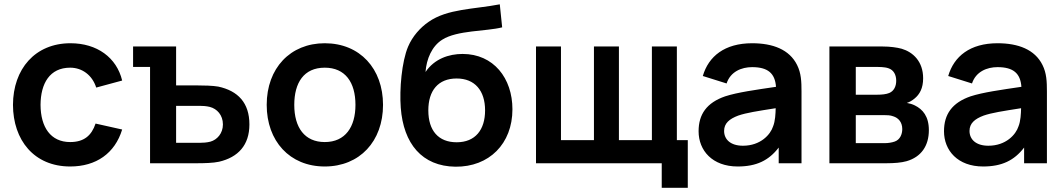

<svg xmlns="http://www.w3.org/2000/svg" viewBox="-20 -755 4922 888"><path d="M304.5 15C425 15 511.5 -46 545 -156L422 -183.5C403.5 -128 368.5 -98 304.5 -98C214 -98 168 -167 167.5 -270C168 -369 210 -442 304.5 -442C359.5 -442 406.5 -408 425 -350L545 -382.5C519.5 -489 428.5 -555 306 -555C142 -555 40.5 -435.5 40 -270C40.5 -107 137.5 15 304.5 15Z M893 0C923 0 966.5 -1 993 -7C1081.5 -27.5 1133.5 -84 1133.5 -179.5C1133.5 -279.5 1080.5 -335 989.5 -354.5C964 -359 921.5 -360 891 -360H794.5V-540H595.5V-445.5H674V0ZM794.5 -265.5H903.5C917 -265.5 934.5 -264.5 950.5 -260.5C983.5 -252 1011 -223 1011 -179.5C1011 -137.5 983.5 -108.5 953.5 -100C937 -95.5 918 -94.5 903.5 -94.5H794.5Z M1482 15C1643.5 15 1751.5 -101.5 1751.5 -270C1751.5 -437 1645 -555 1482 -555C1322.5 -555 1213.5 -439.5 1213.5 -270C1213.5 -103 1319.5 15 1482 15ZM1482 -98C1389 -98 1341 -165 1341 -270C1341 -372 1385 -442 1482 -442C1576.5 -442 1624 -374.5 1624 -270C1624 -168.5 1577.5 -98 1482 -98Z M2086.5 16C2242 17.5 2350 -90 2350 -249.5C2350 -393 2263 -505.5 2119.5 -505.5C2056 -505.5 1989 -483 1948 -422C1952.5 -482.5 1977.5 -541.5 2025.5 -571.5C2094.5 -615.5 2227.5 -609.5 2302.5 -628.5L2291.5 -735C2173 -712 2049.5 -715 1962.5 -654C1923 -627 1887.5 -586.5 1867.5 -539.5C1838 -470 1827 -342 1833.5 -257C1846 -90.5 1931.5 14 2086.5 16ZM2092 -97C2008 -97 1961 -150.5 1961 -244.5C1961 -336 2006.5 -392 2092 -392C2176 -392 2223.5 -336 2223.5 -244.5C2223.5 -155 2178.5 -97 2092 -97Z M3161 113.5V-107H3110.5V-540H2995V-107H2842.5V-540H2727V-107H2574.5V-540H2459V0H3040.5V113.5Z M3666.5 -454.5C3631 -526 3554.5 -555 3458.5 -555C3331.5 -555 3257 -494.5 3230.5 -403.5L3340.5 -369C3358.5 -424 3410 -444.5 3458.5 -444.5C3532 -444.5 3564.5 -415.5 3569 -353.5C3474.5 -339.5 3391 -328 3334 -309.5C3248.5 -280 3211 -226.5 3211 -148C3211 -59 3274.5 15 3392 15C3478 15 3535.5 -12.5 3581.5 -72.5V0H3687V-331.5C3687 -378 3685.5 -416.5 3666.5 -454.5ZM3555.5 -170.5C3543.5 -133 3498 -81 3416 -81C3359 -81 3329 -110 3329 -149.5C3329 -184.5 3353 -205 3394.5 -220.5C3432.5 -233.5 3481.5 -241 3567.5 -254.5C3567 -229.5 3565.5 -195 3555.5 -170.5Z M4081.5 0C4114.5 0 4148.5 -2.5 4173 -9.5C4240.5 -29 4276 -80.5 4276 -153C4276 -217 4247.5 -249.5 4211 -267.5C4200 -273 4186.5 -277 4174 -279C4186 -282.5 4198 -289.5 4209.5 -299C4233.5 -318.5 4249.5 -347 4249.5 -393C4249.5 -471 4202.5 -514 4150.5 -529.5C4128.5 -535.5 4097 -540 4061.5 -540H3816V0ZM3938 -445.5H4035.5C4042 -445.5 4071.5 -445.5 4088.5 -439.5C4114 -431.5 4125 -408 4125 -381.5C4125 -356 4114.5 -334 4093 -325C4079 -319 4058 -317 4038 -317H3938ZM3938 -222.5H4070.5C4080.5 -222.5 4098 -222.5 4111.5 -217C4134 -210 4153 -191 4153 -158C4153 -134 4142.5 -109 4118.5 -100.5C4105 -95.5 4087 -93 4073 -93H3938Z M4801.5 -454.5C4766 -526 4689.5 -555 4593.5 -555C4466.5 -555 4392 -494.5 4365.5 -403.5L4475.5 -369C4493.5 -424 4545 -444.5 4593.5 -444.5C4667 -444.5 4699.5 -415.5 4704 -353.5C4609.5 -339.5 4526 -328 4469 -309.5C4383.5 -280 4346 -226.5 4346 -148C4346 -59 4409.5 15 4527 15C4613 15 4670.5 -12.5 4716.5 -72.5V0H4822V-331.5C4822 -378 4820.5 -416.5 4801.5 -454.5ZM4690.5 -170.5C4678.5 -133 4633 -81 4551 -81C4494 -81 4464 -110 4464 -149.5C4464 -184.5 4488 -205 4529.5 -220.5C4567.5 -233.5 4616.5 -241 4702.5 -254.5C4702 -229.5 4700.5 -195 4690.5 -170.5Z"/></svg>

Font: Hauora
Style: Bold
Weight: 700
Designer: Wayne Shih
Foundry: WCYS
Version: Version 1.001;hotconv 1.0.109;makeotfexe 2.5.65596